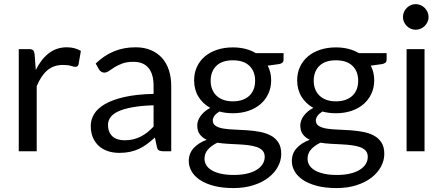

<svg xmlns="http://www.w3.org/2000/svg" viewBox="-20 -750 2209 952"><path d="M73 0V-506.5H124Q138.5 -506.5 144 -501Q149.5 -495.5 151.5 -482L157.5 -403Q183.5 -456 221.8 -485.8Q260 -515.5 311.5 -515.5Q332.5 -515.5 349.5 -510.8Q366.5 -506 381 -497.5L369.5 -431Q366 -418.5 354 -418.5Q347 -418.5 332.5 -423.2Q318 -428 292 -428Q245.5 -428 214.2 -401Q183 -374 162 -322.5V0Z M829 0H789.5Q776.5 0 768.5 -4Q760.5 -8 758 -21L748 -68Q728 -50 709 -35.8Q690 -21.5 669 -11.8Q648 -2 624.2 3Q600.5 8 571.5 8Q542 8 516.2 -0.2Q490.5 -8.5 471.5 -25Q452.5 -41.5 441.2 -66.8Q430 -92 430 -126.5Q430 -156.5 446.5 -184.2Q463 -212 499.8 -233.5Q536.5 -255 596 -268.8Q655.5 -282.5 741.5 -284.5V-324Q741.5 -383 716.2 -413.2Q691 -443.5 641.5 -443.5Q609 -443.5 586.8 -435.2Q564.5 -427 548.2 -416.8Q532 -406.5 520.2 -398.2Q508.5 -390 497 -390Q488 -390 481.2 -394.8Q474.5 -399.5 470.5 -406.5L454.5 -435Q496.5 -475.5 545 -495.5Q593.5 -515.5 652.5 -515.5Q695 -515.5 728 -501.5Q761 -487.5 783.5 -462.5Q806 -437.5 817.5 -402Q829 -366.5 829 -324ZM598 -54.5Q621.5 -54.5 641 -59.2Q660.5 -64 677.8 -72.8Q695 -81.5 710.8 -94Q726.5 -106.5 741.5 -122.5V-228Q680 -226 637 -218.2Q594 -210.5 567 -198Q540 -185.5 527.8 -168.5Q515.5 -151.5 515.5 -130.5Q515.5 -110.5 522 -96Q528.5 -81.5 539.5 -72.2Q550.5 -63 565.5 -58.8Q580.5 -54.5 598 -54.5Z M1134.5 -515Q1167.5 -515 1196.2 -507.8Q1225 -500.5 1248.5 -486.5H1386V-453.5Q1386 -437 1365 -432.5L1307.5 -424.5Q1324.5 -392 1324.5 -352Q1324.5 -315 1310.2 -284.8Q1296 -254.5 1270.8 -233Q1245.5 -211.5 1210.8 -200Q1176 -188.5 1134.5 -188.5Q1099 -188.5 1067.5 -197Q1051.5 -187 1043.2 -175.5Q1035 -164 1035 -153Q1035 -135 1049.5 -125.8Q1064 -116.5 1088 -112.5Q1112 -108.5 1142.5 -107.5Q1173 -106.5 1204.8 -104.2Q1236.5 -102 1267 -96.5Q1297.5 -91 1321.5 -78.5Q1345.5 -66 1360 -44Q1374.5 -22 1374.5 13Q1374.5 45.5 1358.2 76Q1342 106.5 1311.5 130.2Q1281 154 1237 168.2Q1193 182.5 1137.5 182.5Q1082 182.5 1040.2 171.5Q998.5 160.5 971 142Q943.5 123.5 929.8 99.2Q916 75 916 48.5Q916 11 939.8 -15.2Q963.5 -41.5 1005 -57Q983.5 -67 970.8 -83.8Q958 -100.5 958 -128.5Q958 -139.5 962 -151.2Q966 -163 974.2 -174.5Q982.5 -186 994.5 -196.5Q1006.5 -207 1022.5 -215Q985 -236 963.8 -270.8Q942.5 -305.5 942.5 -352Q942.5 -389 956.8 -419.2Q971 -449.5 996.5 -470.8Q1022 -492 1057.2 -503.5Q1092.5 -515 1134.5 -515ZM1292.5 27.5Q1292.5 8.5 1282 -3Q1271.5 -14.5 1253.5 -20.8Q1235.5 -27 1212 -30Q1188.5 -33 1162.5 -34.2Q1136.5 -35.5 1109.5 -37Q1082.5 -38.5 1058 -42.5Q1029.5 -29 1011.8 -9.5Q994 10 994 37Q994 54 1002.8 68.8Q1011.5 83.5 1029.5 94.2Q1047.5 105 1074.8 111.2Q1102 117.5 1139 117.5Q1175 117.5 1203.5 111Q1232 104.5 1251.8 92.5Q1271.5 80.5 1282 64Q1292.5 47.5 1292.5 27.5ZM1134.5 -247.5Q1161.5 -247.5 1182.2 -255Q1203 -262.5 1217 -276Q1231 -289.5 1238 -308.2Q1245 -327 1245 -349.5Q1245 -396 1216.8 -423.5Q1188.5 -451 1134.5 -451Q1081 -451 1052.8 -423.5Q1024.5 -396 1024.5 -349.5Q1024.5 -327 1031.8 -308.2Q1039 -289.5 1053 -276Q1067 -262.5 1087.5 -255Q1108 -247.5 1134.5 -247.5Z M1645.5 -515Q1678.5 -515 1707.2 -507.8Q1736 -500.5 1759.5 -486.5H1897V-453.5Q1897 -437 1876 -432.5L1818.5 -424.5Q1835.5 -392 1835.5 -352Q1835.5 -315 1821.2 -284.8Q1807 -254.5 1781.8 -233Q1756.5 -211.5 1721.8 -200Q1687 -188.5 1645.5 -188.5Q1610 -188.5 1578.5 -197Q1562.5 -187 1554.2 -175.5Q1546 -164 1546 -153Q1546 -135 1560.5 -125.8Q1575 -116.5 1599 -112.5Q1623 -108.5 1653.5 -107.5Q1684 -106.5 1715.8 -104.2Q1747.5 -102 1778 -96.5Q1808.5 -91 1832.5 -78.5Q1856.5 -66 1871 -44Q1885.5 -22 1885.5 13Q1885.5 45.5 1869.2 76Q1853 106.5 1822.5 130.2Q1792 154 1748 168.2Q1704 182.5 1648.5 182.5Q1593 182.5 1551.2 171.5Q1509.5 160.5 1482 142Q1454.5 123.5 1440.8 99.2Q1427 75 1427 48.5Q1427 11 1450.8 -15.2Q1474.5 -41.5 1516 -57Q1494.5 -67 1481.8 -83.8Q1469 -100.5 1469 -128.5Q1469 -139.5 1473 -151.2Q1477 -163 1485.2 -174.5Q1493.5 -186 1505.5 -196.5Q1517.5 -207 1533.5 -215Q1496 -236 1474.8 -270.8Q1453.5 -305.5 1453.5 -352Q1453.5 -389 1467.8 -419.2Q1482 -449.5 1507.5 -470.8Q1533 -492 1568.2 -503.5Q1603.5 -515 1645.5 -515ZM1803.5 27.5Q1803.5 8.5 1793 -3Q1782.5 -14.5 1764.5 -20.8Q1746.5 -27 1723 -30Q1699.5 -33 1673.5 -34.2Q1647.5 -35.5 1620.5 -37Q1593.5 -38.5 1569 -42.5Q1540.5 -29 1522.8 -9.5Q1505 10 1505 37Q1505 54 1513.8 68.8Q1522.5 83.5 1540.5 94.2Q1558.5 105 1585.8 111.2Q1613 117.5 1650 117.5Q1686 117.5 1714.5 111Q1743 104.5 1762.8 92.5Q1782.5 80.5 1793 64Q1803.5 47.5 1803.5 27.5ZM1645.5 -247.5Q1672.5 -247.5 1693.2 -255Q1714 -262.5 1728 -276Q1742 -289.5 1749 -308.2Q1756 -327 1756 -349.5Q1756 -396 1727.8 -423.5Q1699.5 -451 1645.5 -451Q1592 -451 1563.8 -423.5Q1535.5 -396 1535.5 -349.5Q1535.5 -327 1542.8 -308.2Q1550 -289.5 1564 -276Q1578 -262.5 1598.5 -255Q1619 -247.5 1645.5 -247.5Z M2085 -506.5V0H1996V-506.5ZM2105 -665.5Q2105 -652.5 2099.8 -641.2Q2094.5 -630 2085.8 -621.2Q2077 -612.5 2065.5 -607.5Q2054 -602.5 2041 -602.5Q2028 -602.5 2016.8 -607.5Q2005.5 -612.5 1996.8 -621.2Q1988 -630 1983 -641.2Q1978 -652.5 1978 -665.5Q1978 -678.5 1983 -690.2Q1988 -702 1996.8 -710.8Q2005.5 -719.5 2016.8 -724.5Q2028 -729.5 2041 -729.5Q2054 -729.5 2065.5 -724.5Q2077 -719.5 2085.8 -710.8Q2094.5 -702 2099.8 -690.2Q2105 -678.5 2105 -665.5Z"/></svg>

Font: Lato TR
Style: Regular
Weight: 400
Designer: Lukasz Dziedzic
Foundry: tyPoland Lukasz Dziedzic
Version: Version 1.104 2013